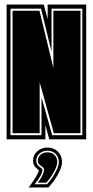

<svg xmlns="http://www.w3.org/2000/svg" viewBox="-20 -611 407 842"><path d="M9 0V-591H172L189 -527V-591H358V0H196L179 -63V0ZM26 -18H162V-184L209 -18H341V-573H206V-384L160 -573H26ZM35 -27V-564H153L214 -314V-564H333V-27H216L154 -250V-27ZM106 211Q128 181 138.5 163Q149 145 151 137L150 136Q144 131 134.5 121Q125 111 125 93Q125 69 143.5 52.5Q162 36 188 36Q216 36 234 54Q252 72 252 100Q252 121 234 154Q216 187 192 211ZM132 197H186Q207 175 222.5 146Q238 117 238 100Q238 78 224 64Q210 50 188 50Q167 50 153 62.5Q139 75 139 93Q139 106 145.5 113Q152 120 158 124Q164 129 165 130.5Q166 132 166 133Q166 155 132 197ZM146 190Q173 154 173 133Q173 126 166.5 121.5Q160 117 153 111Q146 105 146 93Q146 78 158 67.5Q170 57 188 57Q208 57 219.5 69Q231 81 231 100Q231 117 215.5 144.5Q200 172 183 190ZM153 139H154Q154 140 153 139Z"/></svg>

Font: Alumni Sans Collegiate One SC
Style: Regular
Weight: 400
Designer: Robert E. Leuschke
Foundry: Robert E. Leuschke
Version: Version 1.100